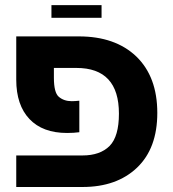

<svg xmlns="http://www.w3.org/2000/svg" viewBox="-20 -747 693 767"><path d="M44.9 -428.7Q44.9 -472.7 44.9 -601.6Q107.4 -601.6 294.9 -601.6Q440.4 -601.6 524.4 -521.5Q608.4 -440.4 608.4 -295.9Q608.4 -154.3 527.3 -77.1Q446.3 0 309.6 0Q221.7 0 44.9 0Q44.9 -31.2 44.9 -126Q111.3 -126 309.6 -126Q379.9 -126 418 -164.1Q455.1 -202.1 455.1 -293Q455.1 -475.6 285.2 -475.6Q254.9 -475.6 195.3 -475.6Q195.3 -465.8 195.3 -436.5Q195.3 -377 214.8 -360.4Q235.4 -342.8 266.6 -342.8Q279.3 -342.8 296.9 -344.7Q296.9 -302.7 296.9 -218.8Q274.4 -215.8 248 -215.8Q150.4 -215.8 97.7 -271.5Q44.9 -327.1 44.9 -428.7ZM185.5 -675.8Q185.5 -688.5 185.5 -726.6Q236.3 -726.6 385.7 -726.6Q385.7 -713.9 385.7 -675.8Q335.9 -675.8 185.5 -675.8Z"/></svg>

Font: Noto Sans Hebrew DECATHLON 
Style: Bold
Weight: 400
Designer: Monotype Design Team
Version: Version 2.000;GOOG;noto-fonts:20170220:a8a215d2e889